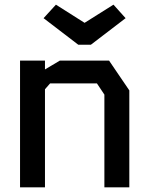

<svg xmlns="http://www.w3.org/2000/svg" viewBox="-20 -804 640 824"><path d="M66 -544V0H173V-421L195 -446H396L428 -398V0H535V-416L448 -544H237L173 -506V-544ZM370 -612 519 -726 467 -784 343 -706 220 -784 167 -726 316 -612Z"/></svg>

Font: Kode Mono SemiBold
Style: Regular
Weight: 600
Monospace: yes
Designer: Isa Ozler
Foundry: Kadena LLC
Version: Version 1.206;gftools[0.9.28]